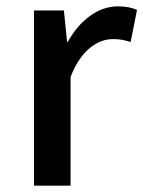

<svg xmlns="http://www.w3.org/2000/svg" viewBox="-20 -584 451 604"><path d="M87 0H202V-342C236 -430 290 -461 335 -461C358 -461 371 -458 391 -452L411 -553C394 -560 377 -564 350 -564C290 -564 232 -522 193 -452H191L181 -551H87Z"/></svg>

Font: Noto Sans TC Medium
Style: Regular
Weight: 500
Designer: Ryoko NISHIZUKA 西塚涼子 (kana, bopomofo & ideographs); Paul D. Hunt (Latin, Greek & Cyrillic); Sandoll Communications 산돌커뮤니
Foundry: Adobe
Version: Version 2.004;hotconv 1.0.118;makeotfexe 2.5.65603